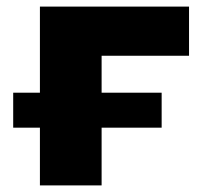

<svg xmlns="http://www.w3.org/2000/svg" viewBox="-20 -562 607 582"><path d="M288 -175H470V-281H288V-393H553V-542H101V-281H20V-175H101V0H288Z"/></svg>

Font: Montserrat-Alt1 ExtBd
Style: Regular
Weight: 800
Designer: Differentunic
Foundry: Differentunic
Version: Version 7.222